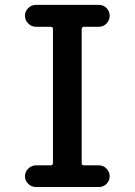

<svg xmlns="http://www.w3.org/2000/svg" viewBox="-20 -750 540 770"><path d="M183.6 -86.9Q191.4 -86.9 192.4 -95.7V-633.8Q192.4 -642.6 183.6 -642.6H124Q106.4 -642.6 93.3 -655.8Q80.1 -668.9 80.1 -687Q80.1 -705.1 93.3 -717.8Q106.4 -730.5 124 -730.5H377Q394.5 -730.5 407.2 -717.8Q419.9 -705.1 419.9 -687Q419.9 -668.9 407.2 -655.8Q394.5 -642.6 377 -642.6H316.4Q308.6 -642.6 307.6 -633.8V-95.7Q307.6 -86.9 316.4 -86.9H377Q394.5 -86.9 407.2 -73.7Q419.9 -60.5 419.9 -43Q419.9 -25.4 407.2 -12.7Q394.5 0 377 0H124Q106.4 0 93.3 -12.7Q80.1 -25.4 80.1 -43Q80.1 -60.5 93.3 -73.7Q106.4 -86.9 124 -86.9Z"/></svg>

Font: Rounded Mgen+ 1mn medium
Style: Regular
Weight: 500
Designer: [Source Han Sans]
Ryoko NISHIZUKA  (kana & ideographs); Paul D. Hunt (Latin, Greek & Cyrillic); Wenlong ZHANG  (bopomofo
Version: Version 1.059.20150602